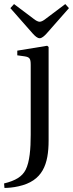

<svg xmlns="http://www.w3.org/2000/svg" viewBox="-51 -697 359 944"><path d="M0 -657 110 -532C122 -519 133 -509 144 -509C155 -509 167 -520 178 -532L288 -657L270 -677L173 -604C163 -596 152 -590 144 -590C136 -590 125 -596 115 -604L18 -677ZM-31 205 -29 227C-12 227 14 225 40 219C159 193 188 111 188 -7V-466L181 -472L34 -448V-425L70 -420C94 -416 100 -410 100 -378V-34C100 34 95 99 75 138C58 171 26 191 -31 205Z"/></svg>

Font: erewhon
Style: Regular
Weight: 400
Version: Version 1.0.0